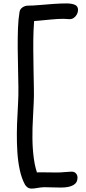

<svg xmlns="http://www.w3.org/2000/svg" viewBox="-20 -837 504 1122"><path d="M165 265Q151 265 141.5 258.5Q132 252 126 242Q106 205 95.5 156Q85 107 81.5 52Q78 -3 78.5 -58Q79 -113 82 -161Q85 -209 86 -243Q88 -277 87.5 -327.5Q87 -378 85.5 -437Q84 -496 83.5 -556Q83 -616 85 -670.5Q87 -725 94 -766Q96 -783 111 -793.5Q126 -804 143 -804Q171 -804 210 -807.5Q249 -811 291.5 -814Q334 -817 368 -817Q399 -817 417.5 -809Q436 -801 436 -779Q436 -766 429.5 -753.5Q423 -741 412 -733Q401 -725 386 -725Q377 -725 369 -726Q361 -727 351 -727Q319 -727 278 -723Q237 -719 199 -715.5Q161 -712 135 -713L184 -751Q178 -711 176 -658Q174 -605 174.5 -545.5Q175 -486 176 -428Q177 -370 178 -320.5Q179 -271 177 -238Q176 -200 172.5 -145.5Q169 -91 169.5 -29Q170 33 178 91.5Q186 150 205 195L152 178Q183 169 225 170Q267 171 311 171Q336 171 360.5 168.5Q385 166 398 166Q415 166 424 176.5Q433 187 433 201Q433 231 408 245Q383 259 336 259Q311 259 285.5 258Q260 257 238 257Q215 258 197.5 261.5Q180 265 165 265Z"/></svg>

Font: Shantell Sans Light
Style: Regular
Weight: 400
Version: Version 1.011;[c5ecc13dd]